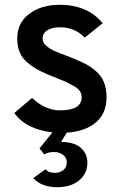

<svg xmlns="http://www.w3.org/2000/svg" viewBox="-20 -543 515 802"><path d="M219 239Q154 239 119 201L170 164Q182 179 209 179Q231 179 245 167Q259 155 259 135Q259 116 243.5 104Q228 92 205 92Q181 92 165 102L145 77L199 10Q88 -3 40 -71L114 -134Q169 -82 231 -82Q321 -82 321 -137Q321 -151 314 -162Q307 -173 289.5 -183Q272 -193 259.5 -199Q247 -205 219 -216Q191 -227 179 -232Q149 -245 131 -255.5Q113 -266 92.5 -283.5Q72 -301 62 -325.5Q52 -350 52 -382Q52 -448 102.5 -485.5Q153 -523 230 -523Q345 -523 409 -446L334 -386Q293 -429 230 -429Q197 -429 177.5 -416.5Q158 -404 158 -382Q158 -374 161 -367Q164 -360 172 -353Q180 -346 186.5 -341.5Q193 -337 207 -330.5Q221 -324 229.5 -321Q238 -318 257 -310.5Q276 -303 284 -300Q316 -287 337 -276Q358 -265 380.5 -246Q403 -227 414 -200Q425 -173 425 -137Q425 -70 381 -32Q337 6 259 11L235 50Q290 50 317.5 74.5Q345 99 345 136Q345 182 310.5 210.5Q276 239 219 239Z"/></svg>

Font: Overpass Light
Style: Bold
Weight: 600
Designer: Delve Withrington, Thomas Jockin
Foundry: Delve Fonts
Version: Version 3.000;DELV;Overpass